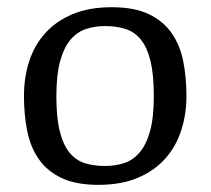

<svg xmlns="http://www.w3.org/2000/svg" viewBox="-20 -498 585 532"><path d="M46.4 -231.9Q46.4 -283.2 60.8 -327.9Q75.2 -372.6 105.2 -406Q135.3 -439.5 180.9 -458.7Q226.6 -478 289.6 -478Q352.5 -478 392.6 -458.7Q432.6 -439.5 455.8 -406Q479 -372.6 487.8 -327.9Q496.6 -283.2 496.6 -231.9Q496.6 -180.7 481.9 -136Q467.3 -91.3 437.3 -57.9Q407.2 -24.4 361.3 -5.1Q315.4 14.2 252.9 14.2Q189.9 14.2 149.9 -5.1Q109.9 -24.4 86.9 -57.9Q64 -91.3 55.2 -136Q46.4 -180.7 46.4 -231.9ZM136.2 -231.9Q136.2 -172.4 145.5 -134.8Q154.8 -97.2 172.1 -75.7Q189.5 -54.2 214.4 -46.1Q239.3 -38.1 271 -38.1Q299.3 -38.1 324 -46.1Q348.6 -54.2 366.9 -75.7Q385.3 -97.2 395.8 -134.8Q406.2 -172.4 406.2 -231.9Q406.2 -291 397 -328.9Q387.7 -366.7 370.4 -388.2Q353 -409.7 327.9 -417.7Q302.7 -425.8 271 -425.8Q243.2 -425.8 218.5 -417.7Q193.8 -409.7 175.5 -388.2Q157.2 -366.7 146.7 -328.9Q136.2 -291 136.2 -231.9Z"/></svg>

Font: Fjord
Style: One
Weight: 400
Designer: Viktoriya Grabowska
Foundry: Viktoriya Grabowska
Version: Version 1.002